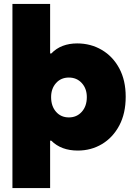

<svg xmlns="http://www.w3.org/2000/svg" viewBox="-20 -750 688 973"><path d="M43 203V-730H234V-479H240Q265 -505 298 -517.5Q331 -530 371 -530Q440 -530 496 -497Q552 -464 584.5 -403.5Q617 -343 617 -260Q617 -175 584.5 -114Q552 -53 497 -20Q442 13 374 13Q290 13 240 -37H234V203ZM329 -155Q369 -155 394.5 -183.5Q420 -212 420 -258Q420 -301 394.5 -329Q369 -357 329 -357Q289 -357 264 -329Q239 -301 239 -258Q239 -212 264 -183.5Q289 -155 329 -155Z"/></svg>

Font: MuseoModerno Black
Style: Regular
Weight: 900
Designer: Pablo Cosgaya, Héctor Gatti, Marcela Romero, and the Authors of The MuseoModerno Project.
Foundry: Omnibus-Type Team
Version: Version 1.001